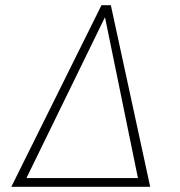

<svg xmlns="http://www.w3.org/2000/svg" viewBox="-20 -717 690 737"><path d="M23.5 0H556.5L405.5 -697H369.5ZM81.5 -33.5 383 -651 509.5 -33.5Z"/></svg>

Font: HK Grotesk ExtraLight
Style: Italic
Weight: 200
Italic angle: -16°
Designer: Alfredo Marco Pradil
Foundry: Hanken Design Co.
Version: Version 3.001;FEAKit 1.0